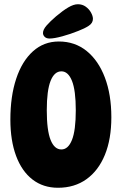

<svg xmlns="http://www.w3.org/2000/svg" viewBox="-20 -894 575 907"><path d="M254 -7Q184 -7 133.5 -46Q83 -85 56 -157.5Q29 -230 29 -329Q29 -439 56.5 -522Q84 -605 135.5 -651.5Q187 -698 258 -698Q334 -698 389.5 -653Q445 -608 475.5 -527.5Q506 -447 506 -340Q506 -237 475.5 -162.5Q445 -88 388.5 -47.5Q332 -7 254 -7ZM270 -188Q302 -188 320 -233Q338 -278 338 -373Q338 -467 320 -512Q302 -557 270 -557Q237 -557 219 -512Q201 -467 201 -373Q201 -278 219 -233Q237 -188 270 -188ZM183 -738Q183 -754 200 -773.5Q217 -793 245 -817Q277 -844 302.5 -859Q328 -874 348 -874Q369 -874 385 -862.5Q401 -851 410 -834.5Q419 -818 419 -805Q419 -785 399 -772Q379 -759 350 -748Q313 -733 274.5 -722.5Q236 -712 214 -712Q199 -712 191 -720Q183 -728 183 -738Z"/></svg>

Font: DynaPuff Condensed Medium
Style: Regular
Weight: 500
Width: 3
Designer: Toshi Omagari, Jennifer Daniel
Foundry: Google Fonts
Version: Version 2.000; ttfautohint (v1.8.4.7-5d5b)